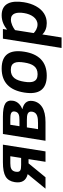

<svg xmlns="http://www.w3.org/2000/svg" viewBox="754 -1321 760 2308"><g transform="rotate(-90 1134.0 -167.0)"><path d="M20 0H157L324.3 -204H375.3L343 0H468L549.1 -512H338.1C258.8 -512 201 -501 164.9 -479C128.7 -457 106.6 -420.7 98.6 -370C85.1 -284.7 117.2 -232.7 194.9 -214ZM326 -423H410L389.4 -293H305.4C242.8 -293 214.8 -301.9 223.9 -359C232.1 -410.7 269.2 -423 326 -423Z M975 -278C1020.1 -295.9 1067.3 -330.1 1076.8 -390C1083.7 -434 1072.2 -465.3 1042.2 -484C1012.1 -502.7 959.8 -512 885.1 -512H677.1L596 0H820C898 0 957.9 -13.3 999.8 -40C1041.7 -66.7 1066.5 -104.3 1074.2 -153C1086.4 -229.8 1037.8 -264.3 975 -278ZM844.6 -313H770.6L788 -423H857C910.5 -423 955.2 -417.8 947.6 -370C939.8 -321 901.9 -313 844.6 -313ZM808.3 -90H735.3L756.5 -224H845.5C908.9 -224 954.3 -216.5 945.2 -159C935.4 -97.5 873.9 -90 808.3 -90Z M1464.5 -527C1292.6 -527 1202.6 -426.9 1175.4 -255C1146.9 -75 1214.6 15 1378.6 15C1548.7 15 1639.5 -85.2 1666.4 -255C1693.5 -426.4 1635.5 -527 1464.5 -527ZM1396 -95C1304.6 -95 1289.9 -157.1 1305.4 -255C1320.9 -352.7 1355.7 -417 1447 -417C1539.2 -417 1552.1 -354.4 1536.4 -255C1520.9 -157 1486.9 -95 1396 -95Z M2104.5 -527C2031 -527 1979.1 -498.2 1931.2 -462L1939.1 -512H1823.1L1711.4 193H1837.4L1874 -38C1908.4 -2.7 1954 15 2010.6 15C2053.3 15 2091.9 4 2126.4 -18C2196.1 -62.5 2244 -151.6 2261.2 -260C2285.6 -413.9 2248.4 -527 2104.5 -527ZM1993.2 -96C1949.4 -96 1911 -120.5 1890.5 -142L1926 -366C1955.7 -389.7 2006.4 -416 2052.9 -416C2130.7 -416 2144.3 -343 2130.9 -258C2117.6 -174 2071.4 -96 1993.2 -96Z"/></g></svg>

Font: Fog Sans
Style: It
Weight: 700
Foundry: Intel Corporation
Version: Version 1.00